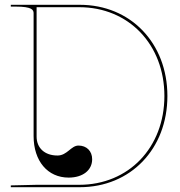

<svg xmlns="http://www.w3.org/2000/svg" viewBox="-20 -780 750 800"><path d="M25 -760V-752.5H45C113.5 -752.5 120 -739 120 -724.5V-213C120 -109 178.5 -40 266 -40C325 -40 364 -70.5 364 -116.5C364 -150.5 341 -173.5 307 -173.5C276 -173.5 260 -132 219.5 -132C166 -132 132.5 -163.5 132.5 -211V-750H310C516 -750 665 -594.5 665 -380C665 -165.5 516 -10 310 -10H133L25 -7.5V0H312.5C524 0 677.5 -159.5 677.5 -380C677.5 -600.5 524 -760 312.5 -760Z"/></svg>

Font: ZnikomitNo24
Style: Regular
Weight: 500
Designer: gluk
Foundry: gluk
Version: Version 0.55